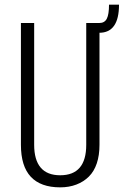

<svg xmlns="http://www.w3.org/2000/svg" viewBox="-20 -799 532 826"><path d="M239 7Q155 7 112.5 -38.5Q70 -84 70 -176V-700H127V-176Q127 -111 155 -78Q183 -45 239 -45Q351 -45 351 -176V-700H408V-176Q408 -131 396.5 -96.5Q385 -62 362.5 -39.5Q340 -17 308.5 -5Q277 7 239 7ZM407 -700Q430 -700 439.5 -718.5Q449 -737 449 -779H492Q492 -658 407 -658Z"/></svg>

Font: Pathway Extreme Condensed Thin
Style: Regular
Weight: 250
Width: 3
Version: Version 1.001;gftools[0.9.26]